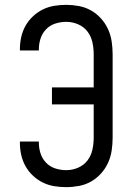

<svg xmlns="http://www.w3.org/2000/svg" viewBox="-20 -763 540 791"><path d="M253 8Q228 8 203.5 4Q179 0 156.5 -11Q134 -22 115.5 -39.5Q97 -57 85 -78.5Q73 -100 67.5 -124.5Q62 -149 62 -174V-180H140V-176Q140 -153 147 -131Q154 -109 170 -92.5Q186 -76 208 -69Q230 -62 253 -62Q278 -62 301.5 -72Q325 -82 340 -101.5Q355 -121 360.5 -145.5Q366 -170 366 -195V-333H194V-403H366V-540Q366 -565 360.5 -589.5Q355 -614 340 -633.5Q325 -653 301.5 -663Q278 -673 253 -673Q230 -673 208 -666Q186 -659 170 -642.5Q154 -626 147 -604Q140 -582 140 -559V-555H62V-561Q62 -586 67.5 -610.5Q73 -635 85 -656.5Q97 -678 115.5 -695.5Q134 -713 156.5 -724Q179 -735 203.5 -739Q228 -743 253 -743Q279 -743 305.5 -738Q332 -733 355 -720Q378 -707 396 -687Q414 -667 425 -643Q436 -619 440 -592.5Q444 -566 444 -540V-195Q444 -169 440 -142.5Q436 -116 425 -92Q414 -68 396 -48Q378 -28 355 -15Q332 -2 305.5 3Q279 8 253 8Z"/></svg>

Font: Iosevka Fixed
Style: Regular
Weight: 400
Monospace: yes
Designer: Belleve Invis
Foundry: Belleve Invis
Version: Version 33.2.4